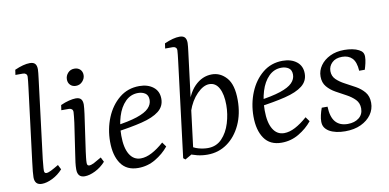

<svg xmlns="http://www.w3.org/2000/svg" viewBox="-66 -844 2119 1047"><g transform="rotate(-10 993.5 -320.0)"><path d="M93 7Q53 7 53 -36Q53 -48 55 -68.5Q57 -89 61 -121L111 -523Q113 -541 115 -557.5Q117 -574 117 -582Q117 -593 110.5 -598Q104 -603 95 -603H53L57 -631Q107 -653 141 -653Q161 -653 170 -643Q179 -633 179 -612Q179 -604 177.5 -591Q176 -578 174 -561L120 -125Q119 -110 117 -92.5Q115 -75 115 -62Q115 -47 127 -47Q137 -47 153 -55Q169 -63 196 -79L209 -53Q184 -25 151.5 -9Q119 7 93 7Z M330 7Q290 7 290 -38Q290 -56 292.5 -76Q295 -96 299 -121L324 -290Q326 -308 328 -324.5Q330 -341 330 -349Q330 -360 323.5 -365Q317 -370 308 -370H266L270 -398Q294 -409 316.5 -414.5Q339 -420 354 -420Q374 -420 383 -410Q392 -400 392 -379Q392 -371 390.5 -358Q389 -345 387 -328L358 -125Q356 -110 354 -92.5Q352 -75 352 -63Q352 -47 364 -47Q375 -47 391.5 -55.5Q408 -64 433 -79L446 -53Q421 -25 388.5 -9Q356 7 330 7ZM368 -487Q349 -487 337 -499Q325 -511 325 -530Q325 -550 339 -565.5Q353 -581 375 -581Q395 -581 407 -569Q419 -557 419 -538Q419 -519 404.5 -503Q390 -487 368 -487Z M707 -426Q754 -426 784 -402.5Q814 -379 814 -337Q814 -295 781 -269Q748 -243 685 -227.5Q622 -212 533 -200L537 -234Q617 -245 663.5 -260.5Q710 -276 730 -296.5Q750 -317 750 -342Q750 -368 733.5 -379Q717 -390 694 -390Q653 -390 623.5 -360.5Q594 -331 579 -282Q564 -233 564 -176Q564 -109 586 -72.5Q608 -36 648 -36Q677 -36 709.5 -53Q742 -70 777 -101L795 -76Q765 -39 721 -13Q677 13 625 13Q561 13 529.5 -32.5Q498 -78 498 -154Q498 -225 523.5 -287Q549 -349 596 -387.5Q643 -426 707 -426Z M1010 7Q980 7 953.5 0.5Q927 -6 904 -17L919 -60Q939 -43 966 -35.5Q993 -28 1018 -28Q1065 -28 1096 -60.5Q1127 -93 1142 -142.5Q1157 -192 1157 -242Q1157 -301 1138.5 -335.5Q1120 -370 1085 -370Q1052 -370 1016.5 -334Q981 -298 962 -242L951 -249Q970 -335 1012 -377.5Q1054 -420 1108 -420Q1155 -420 1189 -381.5Q1223 -343 1223 -258Q1223 -181 1195 -121Q1167 -61 1119 -27Q1071 7 1010 7ZM886 12 875 3 940 -523Q942 -541 944 -557.5Q946 -574 946 -582Q946 -593 939.5 -598Q933 -603 924 -603H882L886 -631Q936 -653 970 -653Q990 -653 999 -643Q1008 -633 1008 -612Q1008 -604 1006.5 -591Q1005 -578 1003 -561L935 -16Z M1501 -426Q1548 -426 1578 -402.5Q1608 -379 1608 -337Q1608 -295 1575 -269Q1542 -243 1479 -227.5Q1416 -212 1327 -200L1331 -234Q1411 -245 1457.5 -260.5Q1504 -276 1524 -296.5Q1544 -317 1544 -342Q1544 -368 1527.5 -379Q1511 -390 1488 -390Q1447 -390 1417.5 -360.5Q1388 -331 1373 -282Q1358 -233 1358 -176Q1358 -109 1380 -72.5Q1402 -36 1442 -36Q1471 -36 1503.5 -53Q1536 -70 1571 -101L1589 -76Q1559 -39 1515 -13Q1471 13 1419 13Q1355 13 1323.5 -32.5Q1292 -78 1292 -154Q1292 -225 1317.5 -287Q1343 -349 1390 -387.5Q1437 -426 1501 -426Z M1771 12Q1745 12 1722.5 7Q1700 2 1683 -8Q1667 -18 1659 -31Q1651 -44 1651 -63Q1651 -79 1655.5 -98.5Q1660 -118 1667 -137H1699Q1701 -79 1724.5 -52Q1748 -25 1792 -25Q1830 -25 1854 -44Q1878 -63 1878 -96Q1878 -126 1859 -145.5Q1840 -165 1812 -180Q1784 -195 1756 -210.5Q1728 -226 1709 -248.5Q1690 -271 1690 -305Q1690 -338 1709.5 -365.5Q1729 -393 1763 -409.5Q1797 -426 1842 -426Q1865 -426 1886 -422Q1907 -418 1922 -410Q1936 -403 1942 -393.5Q1948 -384 1948 -370Q1948 -354 1943.5 -334.5Q1939 -315 1934 -300H1903Q1900 -349 1879.5 -370Q1859 -391 1824 -391Q1788 -391 1768 -371.5Q1748 -352 1748 -325Q1748 -297 1767 -278.5Q1786 -260 1814 -245.5Q1842 -231 1870.5 -215Q1899 -199 1918 -176Q1937 -153 1937 -117Q1937 -81 1916.5 -52Q1896 -23 1859 -5.5Q1822 12 1771 12Z"/></g></svg>

Font: Yrsa Light
Style: Italic
Weight: 300
Italic angle: -7.10001°
Designer: Anna Giedrys (Yrsa+Rasa design), David Brezina (Yrsa art-direction, Rasa art-direction, design)
Foundry: Rosetta Type Foundry
Version: Version 2.004